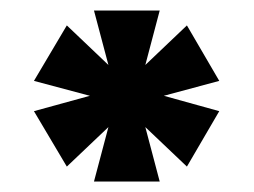

<svg xmlns="http://www.w3.org/2000/svg" viewBox="-20 -684 478 362"><path d="M393.4 -531.5 332.4 -636.1 254 -561.5 281.1 -664.1H157.2L184.4 -561.5L106 -636.1L44 -531.5L149.5 -503.4L44 -474.4L106 -369.9L184.4 -444.4L157.2 -341.8H281.1L254 -444.4L332.4 -369.9L393.4 -474.4L288.9 -503.4Z"/></svg>

Font: Diatome
Style: Bold
Weight: 700
Designer: 15.100.17
Foundry: 15.100.17
Version: Version 1.004;Fontself Maker 3.5.8